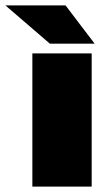

<svg xmlns="http://www.w3.org/2000/svg" viewBox="-99 -692 381 712"><path d="M241 0H21V-494H241ZM86 -530 -79 -672H144L252 -530Z"/></svg>

Font: Blinker Black
Style: Regular
Weight: 900
Designer: Juergen Huber
Foundry: supertype
Version: Version 1.017;hotconv 1.0.117;makeotfexe 2.5.65602